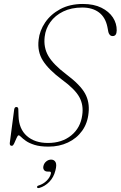

<svg xmlns="http://www.w3.org/2000/svg" viewBox="-20 -730 609 969"><path d="M225 10Q182 10 154.5 1.2Q127 -7.5 111 -18.8Q95 -30 86.8 -38.5Q78.5 -47 74 -47Q69.5 -47 63.8 -33.8Q58 -20.5 52 -7.2Q46 6 40 6Q27.5 6 29.5 -9.5L51.5 -177Q53.5 -190 62.5 -190Q73 -190 72.5 -176.5L73.5 -144.5Q75.5 -79 115.5 -43.8Q155.5 -8.5 222 -8.5Q293 -8.5 339.8 -46.8Q386.5 -85 395 -149Q402.5 -199.5 380.5 -239.8Q358.5 -280 294 -327Q225.5 -378 196.5 -424Q167.5 -470 175 -529.5Q180 -575.5 208 -616.8Q236 -658 284.2 -684Q332.5 -710 398.5 -710Q453.5 -710 491.8 -691Q530 -672 549.8 -641.8Q569.5 -611.5 569 -576.5Q568.5 -548 549 -548Q539.5 -548 534.2 -554Q529 -560 527 -568L522 -594Q512 -643 479.2 -667.5Q446.5 -692 395 -692Q340 -692 299 -672Q258 -652 234 -618.5Q210 -585 205.5 -544.5Q199 -490.5 224 -447.5Q249 -404.5 315 -354.5Q385.5 -301.5 409.2 -258.2Q433 -215 427 -160.5Q422 -108 394.5 -69.8Q367 -31.5 323 -10.8Q279 10 225 10ZM221.5 136Q207.5 136 201.8 127.5Q196 119 199.5 106.5Q203 93 214 84.2Q225 75.5 238 75.5Q253.5 75.5 260.5 88.5Q267.5 101.5 259.5 131Q251 165 228.8 187.8Q206.5 210.5 178.5 218.5Q168.5 221 167 215Q166.5 208 175.5 206Q199 198.5 215.5 182Q232 165.5 236.5 147.5Q239.5 136 229.5 136Z"/></svg>

Font: Fraunces 72pt S050 Thin
Style: Italic
Weight: 100
Italic angle: -16°
Version: Version 1.000; ttfautohint (v1.8.3)